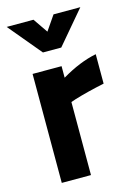

<svg xmlns="http://www.w3.org/2000/svg" viewBox="-113 -791 598 851"><g transform="rotate(-15 186.0 -365.5)"><path d="M62 0V-500H195V-447Q279 -497 355 -512V-377Q274 -360 216 -342L196 -335V0ZM131 -580 5 -731H128L174 -664L220 -731H343L215 -580Z"/></g></svg>

Font: Titillium Web
Style: Bold
Weight: 700
Version: Version 1.001;PS 57.000;hotconv 1.0.70;makeotf.lib2.5.55311